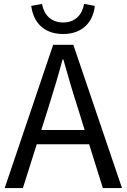

<svg xmlns="http://www.w3.org/2000/svg" viewBox="-20 -962 648 982"><path d="M303 -788C406 -788 457 -854 465 -932L410 -942C401 -889 367 -847 303 -847C239 -847 204 -889 195 -942L140 -932C149 -854 199 -788 303 -788ZM4 0H97L168 -224H436L506 0H604L355 -733H252ZM191 -297 227 -410C253 -493 277 -572 300 -658H304C328 -573 351 -493 378 -410L413 -297Z"/></svg>

Font: Source Han Sans KR
Style: Regular
Weight: 400
Designer: Ryoko NISHIZUKA 西塚涼子 (kana, bopomofo & ideographs); Paul D. Hunt (Latin, Greek & Cyrillic); Sandoll Communications 산돌커뮤니
Foundry: Adobe
Version: Version 2.004;hotconv 1.0.118;makeotfexe 2.5.65603